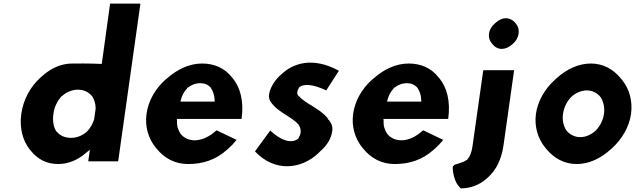

<svg xmlns="http://www.w3.org/2000/svg" viewBox="-20 -887 3535 1064"><path d="M323 -355H324C348 -377 380 -390 412 -390C444 -390 472 -377 491 -353C502 -337 510 -313 510 -286V-285L502 -228V-227C494 -200 480 -177 463 -159C440 -137 407 -123 374 -123C341 -123 314 -134 295 -157H294L292 -159C277 -183 270 -216 276 -256C281 -295 298 -328 321 -353ZM758 -866 757 -867H591L590 -866L544 -533H535H534C473 -536 407 -535 381 -535C317 -535 261 -508 212 -464L203 -456C148 -406 109 -335 98 -256C87 -177 106 -107 146 -57L153 -49C189 -5 238 22 303 22C363 22 418 -5 459 -42L478 -57L469 6L470 7H634L635 6Z M1017 -397V-401H1021C1039 -416 1063 -426 1090 -426C1114 -426 1133 -418 1148 -401L1149 -399C1160 -382 1168 -362 1169 -336L1170 -324H980L983 -336C989 -357 999 -379 1017 -397ZM980 -147C967 -166 959 -190 961 -218L960 -228H1318L1319 -230C1332 -325 1312 -402 1270 -453L1264 -460C1225 -509 1169 -535 1100 -535C1029 -535 962 -503 905 -452L895 -444C841 -395 802 -329 792 -256C782 -184 803 -118 843 -69L849 -62C891 -10 950 22 1022 22C1103 22 1174 0 1238 -57L1247 -65C1262 -78 1276 -93 1291 -112L1180 -165C1099 -91 1019 -98 981 -145Z M1478 -163H1477L1393 -48L1394 -47C1505 70 1650 49 1742 -36C1747 -40 1751 -45 1755 -49L1764 -57C1794 -86 1816 -121 1821 -160C1825 -185 1817 -203 1802 -223H1800L1793 -235C1751 -286 1672 -313 1638 -353H1637H1636C1632 -358 1626 -364 1627 -373C1628 -381 1629 -389 1637 -400L1639 -404L1640 -405C1663 -421 1707 -424 1788 -386L1858 -495C1711 -575 1602 -536 1537 -473L1529 -466C1496 -434 1475 -394 1471 -363C1468 -344 1475 -327 1488 -312L1494 -305C1530 -263 1602 -235 1635 -196V-194H1636C1643 -182 1648 -169 1646 -153C1645 -143 1641 -134 1636 -125L1634 -124V-121L1633 -119C1604 -95 1551 -96 1478 -163ZM1802 -238V-237C1801 -237 1792 -236 1792 -237Z M2162 -397V-401H2166C2184 -416 2208 -426 2235 -426C2259 -426 2278 -418 2293 -401L2294 -399C2305 -382 2313 -362 2314 -336L2315 -324H2125L2128 -336C2134 -357 2144 -379 2162 -397ZM2125 -147C2112 -166 2104 -190 2106 -218L2105 -228H2463L2464 -230C2477 -325 2457 -402 2415 -453L2409 -460C2370 -509 2314 -535 2245 -535C2174 -535 2107 -503 2050 -452L2040 -444C1986 -395 1947 -329 1937 -256C1927 -184 1948 -118 1988 -69L1994 -62C2036 -10 2095 22 2167 22C2248 22 2319 0 2383 -57L2392 -65C2407 -78 2421 -93 2436 -112L2325 -165C2244 -91 2164 -98 2126 -145Z M2491 34C2484 40 2494 111 2519 141L2526 149C2530 154 2533 157 2534 157C2588 157 2637 137 2674 105L2683 97C2730 56 2759 -5 2770 -80L2829 -497L2828 -498H2659L2658 -497L2598 -74C2593 -41 2585 -21 2570 -4L2569 0H2565C2552 10 2534 15 2518 20C2512 22 2504 24 2499 26ZM2712 -639C2723 -626 2740 -616 2760 -616C2780 -616 2799 -625 2815 -638L2824 -646C2840 -660 2851 -679 2854 -701C2857 -723 2851 -742 2839 -756L2833 -763C2822 -776 2803 -786 2783 -786C2764 -786 2746 -777 2730 -764L2721 -756C2705 -742 2693 -723 2690 -701C2687 -679 2694 -660 2706 -646Z M3144 -348C3167 -371 3201 -386 3232 -386C3263 -386 3291 -371 3309 -348C3324 -323 3332 -292 3327 -256C3322 -221 3306 -190 3283 -165C3259 -142 3227 -127 3196 -127C3165 -127 3137 -141 3118 -165C3103 -189 3095 -221 3100 -256C3105 -290 3120 -323 3144 -348ZM3008 -61C3050 -10 3107 22 3176 22C3244 22 3309 -9 3364 -59L3372 -66C3427 -116 3467 -184 3477 -256C3487 -328 3467 -396 3426 -446L3419 -454C3378 -504 3322 -535 3254 -535C3186 -535 3120 -504 3064 -453L3055 -445C3000 -395 2960 -328 2950 -256C2940 -184 2962 -117 3002 -68Z"/></svg>

Font: Hussar Woodtype
Style: SeBdObl
Weight: 900
Foundry: Cannot Into Space Fonts
Version: Version 1.07